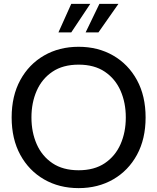

<svg xmlns="http://www.w3.org/2000/svg" viewBox="-20 -955 810 989"><path d="M385 14Q285 14 207 -31Q129 -76 84.5 -157.5Q40 -239 40 -350Q40 -461 84.5 -542.5Q129 -624 207 -669Q285 -714 385 -714Q485 -714 563 -669Q641 -624 685.5 -542.5Q730 -461 730 -350Q730 -239 685.5 -157.5Q641 -76 563 -31Q485 14 385 14ZM385 -78Q466 -78 520 -114.5Q574 -151 601 -212.5Q628 -274 628 -350Q628 -426 601 -487.5Q574 -549 520 -585.5Q466 -622 385 -622Q304 -622 250 -585.5Q196 -549 169 -487.5Q142 -426 142 -350Q142 -274 169 -212.5Q196 -151 250 -114.5Q304 -78 385 -78ZM281 -788 347 -935H445L347 -788ZM421 -788 492 -935H590L487 -788Z"/></svg>

Font: Cabin VF Beta
Style: Regular
Weight: 400
Designer: Pablo Impallari
Foundry: Pablo Impallari. http://www.impallari.com Igino Marini. http://www.ikern.com
Version: Version 2.200